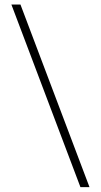

<svg xmlns="http://www.w3.org/2000/svg" viewBox="-20 -688 434 826"><path d="M326 117H365L68 -668.5H29Z"/></svg>

Font: Anek Malayalam ExtraLight
Style: Regular
Weight: 250
Version: Version 1.003